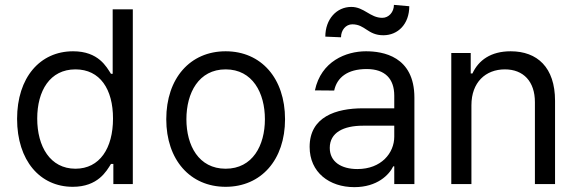

<svg xmlns="http://www.w3.org/2000/svg" viewBox="-20 -766 2406 799"><path d="M282.7 11.4C387.8 11.4 423.3 -54 441.8 -83.8H451.7V0H532.7V-727.3H448.9V-458.8H441.8C423.3 -487.2 390.6 -552.6 284.1 -552.6C146.3 -552.6 51.1 -443.2 51.1 -271.3C51.1 -98 146.3 11.4 282.7 11.4ZM134.9 -272.7C134.9 -387.8 187.5 -477.3 294 -477.3C396.3 -477.3 450.3 -394.9 450.3 -272.7C450.3 -149.1 394.9 -63.9 294 -63.9C188.9 -63.9 134.9 -156.2 134.9 -272.7Z M919 11.4C1066.8 11.4 1166.2 -100.9 1166.2 -269.9C1166.2 -440.3 1066.8 -552.6 919 -552.6C771.3 -552.6 671.9 -440.3 671.9 -269.9C671.9 -100.9 771.3 11.4 919 11.4ZM755.7 -269.9C755.7 -379.3 806.8 -477.3 919 -477.3C1031.2 -477.3 1082.4 -379.3 1082.4 -269.9C1082.4 -160.5 1031.2 -63.9 919 -63.9C806.8 -63.9 755.7 -160.5 755.7 -269.9Z M1454.5 12.8C1549.7 12.8 1599.4 -38.4 1616.5 -73.9H1620.7V0H1704.5V-359.4C1704.5 -532.7 1572.4 -552.6 1502.8 -552.6C1420.5 -552.6 1316.1 -511.4 1290.5 -389.9L1370.7 -389.2C1382.1 -443.2 1425.8 -478.7 1505.7 -478.7C1582.7 -478.7 1620.7 -437.9 1620.7 -367.9V-315.3H1490.8C1377.8 -315.3 1268.5 -279.8 1268.5 -154.8C1268.5 -48.3 1350.9 12.8 1454.5 12.8ZM1333.8 -613.6 1399.1 -610.8C1399.1 -640.6 1419 -664.8 1446 -664.8C1500 -664.8 1509.9 -619.3 1575.3 -619.3C1636.4 -619.3 1683.2 -666.2 1683.2 -740.1L1619.3 -745.7C1619.3 -715.9 1598 -691.8 1571 -691.8C1519.9 -691.8 1495.7 -737.2 1441.8 -737.2C1380.7 -737.2 1333.8 -686.1 1333.8 -613.6ZM1352.3 -150.6C1352.3 -214.5 1409.8 -242.9 1490.1 -242.9H1620.7V-197.4C1620.7 -129.3 1566.8 -62.5 1467.3 -62.5C1400.6 -62.5 1352.3 -92.3 1352.3 -150.6Z M1941.8 -328.1C1941.8 -423.3 2000.7 -477.3 2081 -477.3C2158.7 -477.3 2206 -426.5 2206 -340.9V0H2289.8V-346.6C2289.8 -485.8 2215.6 -552.6 2105.1 -552.6C2022.7 -552.6 1971.6 -515.6 1946 -460.2H1938.9V-545.5H1858V0H1941.8Z"/></svg>

Font: Margiela Sans
Style: Regular
Weight: 400
Designer: Stefan Endress, Andreas Faust
Version: Version 1.100;FEAKit 1.0